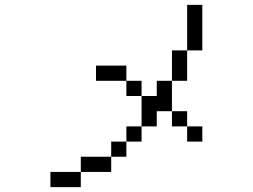

<svg xmlns="http://www.w3.org/2000/svg" viewBox="-20 -770 1040 790"><path d="M812.5 -187.5V-250H750V-187.5ZM312.5 -62.5H187.5V0H312.5ZM312.5 -62.5H437.5V-125H312.5ZM437.5 -125H500V-187.5H437.5ZM500 -187.5H562.5V-250H500ZM562.5 -250H625V-312.5H687.5V-250H750V-312.5H687.5Q687.5 -312.5 687.5 -437.5H625V-375H562.5Q562.5 -375 562.5 -250ZM562.5 -375V-437.5H500V-375ZM500 -437.5V-500H375V-437.5ZM687.5 -437.5H750Q750 -437.5 750 -562.5H687.5Q687.5 -562.5 687.5 -437.5ZM750 -562.5H812.5V-750H750Z"/></svg>

Font: CalcUnifontExMono
Style: Regular
Weight: 500
Version: Version 15.0.06